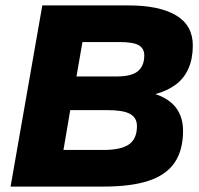

<svg xmlns="http://www.w3.org/2000/svg" viewBox="-20 -688 734 708"><path d="M19 0 136 -668H455Q567 -668 629 -631.5Q691 -595 691 -520Q691 -472 675 -435.5Q659 -399 628 -376Q597 -353 553 -341Q604 -324 629.5 -290Q655 -256 655 -206Q655 -134 624 -88.5Q593 -43 528.5 -21.5Q464 0 362 0ZM214 -135H361Q426 -135 455.5 -155.5Q485 -176 485 -223Q485 -254 459.5 -268Q434 -282 375 -282H239ZM262 -406H409Q465 -406 488.5 -425.5Q512 -445 512 -484Q512 -509 492 -521Q472 -533 419 -533H284Z"/></svg>

Font: Gantari ExtraBold
Style: Italic
Weight: 800
Italic angle: -10°
Designer: Anugrah Pasau
Foundry: Lafontype
Version: Version 1.000